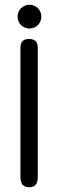

<svg xmlns="http://www.w3.org/2000/svg" viewBox="-20 -578 244 808"><path d="M139 -377C139 -402 127 -414 102 -414C78 -414 66 -402 66 -377V167C66 196 78 210 103 210C127 210 139 196 139 167ZM54 -508C54 -480 76 -458 104 -458C132 -458 154 -480 154 -508C154 -536 132 -558 104 -558C76 -558 54 -536 54 -508Z"/></svg>

Font: Numismatica Pro
Style: Regular
Weight: 400
Designer: Chris Hopkins
Foundry: Edward C. D. Hopkins
Version: Version 2.19D